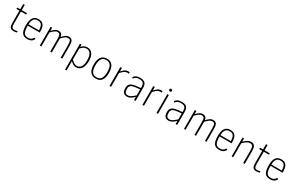

<svg xmlns="http://www.w3.org/2000/svg" viewBox="257 -2500 6938 4525"><g transform="rotate(30 3726.0 -237.0)"><path d="M323.2 -2Q306.2 4.9 283.9 10Q261.7 15.1 236.8 15.1Q199.2 15.1 175 6.3Q150.9 -2.4 137 -22.2Q123 -42 117.4 -74.5Q111.8 -106.9 111.8 -154.8V-474.1H30.8V-512.2H111.8V-654.8H153.8V-512.2H294.9V-474.1H153.8V-153.8Q153.8 -113.3 157.7 -87.4Q161.6 -61.5 171.4 -46.9Q181.2 -32.2 197.3 -26.6Q213.4 -21 237.8 -21Q246.6 -21 256.8 -22.2Q267.1 -23.4 277.1 -25.6Q287.1 -27.8 296.4 -30.5Q305.7 -33.2 313 -36.1Z M459 -266.1Q459 -197.3 466.6 -150.1Q474.1 -103 491 -74.5Q507.8 -45.9 535.4 -33.4Q563 -21 603 -21Q626.5 -21 645.8 -24.9Q665 -28.8 681.9 -38.1Q698.7 -47.4 713.4 -62.7Q728 -78.1 742.2 -101.1L774.4 -79.1Q761.2 -57.1 745.8 -39.8Q730.5 -22.5 710.2 -10.3Q689.9 2 663.8 8.5Q637.7 15.1 603 15.1Q555.2 15.1 519.8 1Q484.4 -13.2 461.2 -44.9Q438 -76.7 426.5 -127.7Q415 -178.7 415 -252Q415 -320.8 426 -372.6Q437 -424.3 460.4 -458.5Q483.9 -492.7 520.5 -509.8Q557.1 -526.9 608.4 -526.9Q699.2 -526.9 742.2 -469.7Q785.2 -412.6 785.2 -300.8V-266.1ZM743.2 -301.8Q742.2 -354.5 733.4 -390.6Q724.6 -426.8 707.8 -449Q690.9 -471.2 666 -481.2Q641.1 -491.2 608.4 -491.2Q570.3 -491.2 543 -480Q515.6 -468.8 497.8 -445.6Q480 -422.4 470.5 -386.7Q460.9 -351.1 459 -301.8Z M1509.3 0V-328.1Q1509.3 -380.9 1504.6 -412.6Q1500 -444.3 1490.5 -461.2Q1481 -478 1466.6 -483.4Q1452.1 -488.8 1432.1 -488.8Q1410.2 -488.8 1391.6 -482.4Q1373 -476.1 1354.2 -462.9Q1335.4 -449.7 1314.2 -429.4Q1293 -409.2 1266.1 -381.8V0H1224.1V-335Q1224.1 -383.8 1219.5 -413.8Q1214.8 -443.8 1204.8 -460.4Q1194.8 -477.1 1179.4 -482.9Q1164.1 -488.8 1142.1 -488.8Q1123 -488.8 1104 -480.7Q1085 -472.7 1065.2 -458.5Q1045.4 -444.3 1024.7 -424.8Q1003.9 -405.3 981.4 -381.8V0H939.5V-512.2H981.4V-425.8Q1025.9 -473.1 1066.2 -500Q1106.4 -526.9 1146 -526.9Q1197.3 -526.9 1226.6 -501.7Q1255.9 -476.6 1263.2 -420.9Q1286.6 -447.3 1306.9 -467Q1327.1 -486.8 1347.2 -500.2Q1367.2 -513.7 1388.2 -520.3Q1409.2 -526.9 1434.1 -526.9Q1472.2 -526.9 1495.1 -512.9Q1518.1 -499 1530.5 -474.4Q1543 -449.7 1547.1 -415.8Q1551.3 -381.8 1551.3 -341.8V0Z M2125 -259.8Q2125 -192.4 2112.1 -141.1Q2099.1 -89.8 2074.2 -54.9Q2049.3 -20 2012.9 -2.4Q1976.6 15.1 1929.2 15.1Q1894 15.1 1855 -4.2Q1815.9 -23.4 1779.3 -61V192.9H1737.3V-512.2H1779.3V-451.2Q1811 -485.8 1850.6 -506.3Q1890.1 -526.9 1933.1 -526.9Q1986.8 -526.9 2023.4 -505.1Q2060.1 -483.4 2082.8 -446.8Q2105.5 -410.2 2115.2 -361.8Q2125 -313.5 2125 -259.8ZM2081.1 -257.8Q2081.1 -317.4 2070.6 -361.3Q2060.1 -405.3 2040.8 -434.1Q2021.5 -462.9 1993.4 -477.1Q1965.3 -491.2 1930.2 -491.2Q1891.6 -491.2 1855 -469.7Q1818.4 -448.2 1779.3 -405.8V-106Q1819.8 -64.5 1857.9 -42.7Q1896 -21 1929.2 -21Q1961.9 -21 1989.7 -34.4Q2017.6 -47.9 2037.8 -76.4Q2058.1 -105 2069.6 -149.9Q2081.1 -194.8 2081.1 -257.8Z M2673.8 -254.9Q2673.8 -193.8 2662.8 -144.3Q2651.9 -94.7 2627.4 -59.1Q2603 -23.4 2564 -4.2Q2524.9 15.1 2468.8 15.1Q2413.1 15.1 2373.8 -4.2Q2334.5 -23.4 2309.8 -58.8Q2285.2 -94.2 2273.9 -144Q2262.7 -193.8 2262.7 -254.9Q2262.7 -313 2273.7 -362.8Q2284.7 -412.6 2309.1 -449Q2333.5 -485.4 2372.8 -506.1Q2412.1 -526.9 2468.8 -526.9Q2522.9 -526.9 2561.8 -508.1Q2600.6 -489.3 2625.5 -453.9Q2650.4 -418.5 2662.1 -368.2Q2673.8 -317.9 2673.8 -254.9ZM2629.9 -254.9Q2629.9 -374 2591.8 -432.6Q2553.7 -491.2 2468.8 -491.2Q2425.3 -491.2 2394.5 -475.8Q2363.8 -460.4 2344.2 -430.4Q2324.7 -400.4 2315.7 -356.4Q2306.6 -312.5 2306.6 -254.9Q2306.6 -136.7 2345.7 -78.9Q2384.8 -21 2468.8 -21Q2550.3 -21 2590.1 -78.1Q2629.9 -135.3 2629.9 -254.9Z M3082.5 -472.2Q3072.3 -476.6 3064.9 -478.3Q3057.6 -480 3047.9 -480Q3027.3 -480 3010.3 -475.3Q2993.2 -470.7 2974.6 -459Q2956.1 -447.3 2933.6 -426.8Q2911.1 -406.2 2879.9 -375V0H2837.9V-512.2H2879.9V-418.9Q2906.2 -445.8 2927.7 -464.8Q2949.2 -483.9 2968.8 -496.1Q2988.3 -508.3 3007.3 -514.2Q3026.4 -520 3047.9 -520Q3060.5 -520 3071.5 -517.6Q3082.5 -515.1 3093.8 -509.8Z M3504.4 0V-85Q3480.5 -63 3458.5 -44.7Q3436.5 -26.4 3414.6 -13.2Q3392.6 0 3369.1 7.6Q3345.7 15.1 3318.8 15.1Q3282.7 15.1 3257.3 4.6Q3231.9 -5.9 3215.8 -26.1Q3199.7 -46.4 3192.1 -76.2Q3184.6 -106 3184.6 -144Q3184.6 -177.2 3192.4 -205.8Q3200.2 -234.4 3223.4 -256.3Q3246.6 -278.3 3288.8 -293.5Q3331.1 -308.6 3399.4 -314.9L3504.4 -325.2V-352.1Q3504.4 -387.2 3498 -413.3Q3491.7 -439.5 3475.8 -456.8Q3460 -474.1 3433.6 -482.7Q3407.2 -491.2 3367.7 -491.2Q3335.9 -491.2 3313.2 -485.8Q3290.5 -480.5 3274.4 -471.2Q3258.3 -461.9 3247.6 -449.5Q3236.8 -437 3228.5 -422.9L3197.8 -442.9Q3209.5 -462.4 3224.4 -478Q3239.3 -493.7 3259.3 -504.4Q3279.3 -515.1 3305.9 -521Q3332.5 -526.9 3367.7 -526.9Q3417.5 -526.9 3451.7 -516.4Q3485.8 -505.9 3506.8 -483.9Q3527.8 -461.9 3537.1 -428.2Q3546.4 -394.5 3546.4 -348.1V0ZM3504.4 -289.1 3401.9 -278.8Q3348.1 -273.4 3314.5 -263.2Q3280.8 -252.9 3261.7 -236.8Q3242.7 -220.7 3235.6 -198.2Q3228.5 -175.8 3228.5 -146Q3228.5 -80.6 3250.2 -50.8Q3272 -21 3321.8 -21Q3338.9 -21 3355.2 -24.7Q3371.6 -28.3 3391.8 -39.8Q3412.1 -51.3 3439 -72Q3465.8 -92.8 3504.4 -127Z M3977.5 -472.2Q3967.3 -476.6 3960 -478.3Q3952.6 -480 3942.9 -480Q3922.4 -480 3905.3 -475.3Q3888.2 -470.7 3869.6 -459Q3851.1 -447.3 3828.6 -426.8Q3806.2 -406.2 3774.9 -375V0H3732.9V-512.2H3774.9V-418.9Q3801.3 -445.8 3822.8 -464.8Q3844.2 -483.9 3863.8 -496.1Q3883.3 -508.3 3902.3 -514.2Q3921.4 -520 3942.9 -520Q3955.6 -520 3966.6 -517.6Q3977.5 -515.1 3988.8 -509.8Z M4170.4 -631.8Q4170.4 -611.3 4162.4 -604.2Q4154.3 -597.2 4135.7 -597.2Q4115.7 -597.2 4108.2 -606.2Q4100.6 -615.2 4100.6 -631.8Q4100.6 -649.9 4108.6 -658.4Q4116.7 -667 4135.7 -667Q4155.3 -667 4162.8 -658.9Q4170.4 -650.9 4170.4 -631.8ZM4114.7 0V-512.2H4156.7V0Z M4636.2 0V-85Q4612.3 -63 4590.3 -44.7Q4568.4 -26.4 4546.4 -13.2Q4524.4 0 4501 7.6Q4477.5 15.1 4450.7 15.1Q4414.6 15.1 4389.2 4.6Q4363.8 -5.9 4347.7 -26.1Q4331.5 -46.4 4324 -76.2Q4316.4 -106 4316.4 -144Q4316.4 -177.2 4324.2 -205.8Q4332 -234.4 4355.2 -256.3Q4378.4 -278.3 4420.7 -293.5Q4462.9 -308.6 4531.2 -314.9L4636.2 -325.2V-352.1Q4636.2 -387.2 4629.9 -413.3Q4623.5 -439.5 4607.7 -456.8Q4591.8 -474.1 4565.4 -482.7Q4539.1 -491.2 4499.5 -491.2Q4467.8 -491.2 4445.1 -485.8Q4422.4 -480.5 4406.2 -471.2Q4390.1 -461.9 4379.4 -449.5Q4368.7 -437 4360.4 -422.9L4329.6 -442.9Q4341.3 -462.4 4356.2 -478Q4371.1 -493.7 4391.1 -504.4Q4411.1 -515.1 4437.7 -521Q4464.4 -526.9 4499.5 -526.9Q4549.3 -526.9 4583.5 -516.4Q4617.7 -505.9 4638.7 -483.9Q4659.7 -461.9 4668.9 -428.2Q4678.2 -394.5 4678.2 -348.1V0ZM4636.2 -289.1 4533.7 -278.8Q4480 -273.4 4446.3 -263.2Q4412.6 -252.9 4393.6 -236.8Q4374.5 -220.7 4367.4 -198.2Q4360.4 -175.8 4360.4 -146Q4360.4 -80.6 4382.1 -50.8Q4403.8 -21 4453.6 -21Q4470.7 -21 4487.1 -24.7Q4503.4 -28.3 4523.7 -39.8Q4543.9 -51.3 4570.8 -72Q4597.7 -92.8 4636.2 -127Z M5434.6 0V-328.1Q5434.6 -380.9 5429.9 -412.6Q5425.3 -444.3 5415.8 -461.2Q5406.2 -478 5391.8 -483.4Q5377.4 -488.8 5357.4 -488.8Q5335.4 -488.8 5316.9 -482.4Q5298.3 -476.1 5279.5 -462.9Q5260.7 -449.7 5239.5 -429.4Q5218.3 -409.2 5191.4 -381.8V0H5149.4V-335Q5149.4 -383.8 5144.8 -413.8Q5140.1 -443.8 5130.1 -460.4Q5120.1 -477.1 5104.7 -482.9Q5089.4 -488.8 5067.4 -488.8Q5048.3 -488.8 5029.3 -480.7Q5010.3 -472.7 4990.5 -458.5Q4970.7 -444.3 4950 -424.8Q4929.2 -405.3 4906.7 -381.8V0H4864.7V-512.2H4906.7V-425.8Q4951.2 -473.1 4991.5 -500Q5031.7 -526.9 5071.3 -526.9Q5122.6 -526.9 5151.9 -501.7Q5181.2 -476.6 5188.5 -420.9Q5211.9 -447.3 5232.2 -467Q5252.4 -486.8 5272.5 -500.2Q5292.5 -513.7 5313.5 -520.3Q5334.5 -526.9 5359.4 -526.9Q5397.5 -526.9 5420.4 -512.9Q5443.4 -499 5455.8 -474.4Q5468.3 -449.7 5472.4 -415.8Q5476.6 -381.8 5476.6 -341.8V0Z M5680.2 -266.1Q5680.2 -197.3 5687.7 -150.1Q5695.3 -103 5712.2 -74.5Q5729 -45.9 5756.6 -33.4Q5784.2 -21 5824.2 -21Q5847.7 -21 5866.9 -24.9Q5886.2 -28.8 5903.1 -38.1Q5919.9 -47.4 5934.6 -62.7Q5949.2 -78.1 5963.4 -101.1L5995.6 -79.1Q5982.4 -57.1 5967 -39.8Q5951.7 -22.5 5931.4 -10.3Q5911.1 2 5885 8.5Q5858.9 15.1 5824.2 15.1Q5776.4 15.1 5741 1Q5705.6 -13.2 5682.4 -44.9Q5659.2 -76.7 5647.7 -127.7Q5636.2 -178.7 5636.2 -252Q5636.2 -320.8 5647.2 -372.6Q5658.2 -424.3 5681.6 -458.5Q5705.1 -492.7 5741.7 -509.8Q5778.3 -526.9 5829.6 -526.9Q5920.4 -526.9 5963.4 -469.7Q6006.3 -412.6 6006.3 -300.8V-266.1ZM5964.4 -301.8Q5963.4 -354.5 5954.6 -390.6Q5945.8 -426.8 5929 -449Q5912.1 -471.2 5887.2 -481.2Q5862.3 -491.2 5829.6 -491.2Q5791.5 -491.2 5764.2 -480Q5736.8 -468.8 5719 -445.6Q5701.2 -422.4 5691.7 -386.7Q5682.1 -351.1 5680.2 -301.8Z M6474.6 0V-335Q6474.6 -382.3 6469.2 -412.4Q6463.9 -442.4 6452.6 -459.5Q6441.4 -476.6 6424.1 -482.7Q6406.7 -488.8 6383.3 -488.8Q6346.7 -488.8 6301.8 -462.6Q6256.8 -436.5 6202.6 -381.8V0H6160.6V-512.2H6202.6V-425.8Q6229 -450.7 6252.9 -469.5Q6276.9 -488.3 6299.1 -501.2Q6321.3 -514.2 6343 -520.5Q6364.7 -526.9 6387.2 -526.9Q6426.8 -526.9 6451.9 -514.6Q6477.1 -502.4 6491.5 -478.8Q6505.9 -455.1 6511.2 -420.7Q6516.6 -386.2 6516.6 -341.8V0Z M6930.7 -2Q6913.6 4.9 6891.4 10Q6869.1 15.1 6844.2 15.1Q6806.6 15.1 6782.5 6.3Q6758.3 -2.4 6744.4 -22.2Q6730.5 -42 6724.9 -74.5Q6719.2 -106.9 6719.2 -154.8V-474.1H6638.2V-512.2H6719.2V-654.8H6761.2V-512.2H6902.3V-474.1H6761.2V-153.8Q6761.2 -113.3 6765.1 -87.4Q6769 -61.5 6778.8 -46.9Q6788.6 -32.2 6804.7 -26.6Q6820.8 -21 6845.2 -21Q6854 -21 6864.3 -22.2Q6874.5 -23.4 6884.5 -25.6Q6894.5 -27.8 6903.8 -30.5Q6913.1 -33.2 6920.4 -36.1Z M7066.4 -266.1Q7066.4 -197.3 7074 -150.1Q7081.5 -103 7098.4 -74.5Q7115.2 -45.9 7142.8 -33.4Q7170.4 -21 7210.4 -21Q7233.9 -21 7253.2 -24.9Q7272.5 -28.8 7289.3 -38.1Q7306.2 -47.4 7320.8 -62.7Q7335.4 -78.1 7349.6 -101.1L7381.8 -79.1Q7368.7 -57.1 7353.3 -39.8Q7337.9 -22.5 7317.6 -10.3Q7297.4 2 7271.2 8.5Q7245.1 15.1 7210.4 15.1Q7162.6 15.1 7127.2 1Q7091.8 -13.2 7068.6 -44.9Q7045.4 -76.7 7033.9 -127.7Q7022.5 -178.7 7022.5 -252Q7022.5 -320.8 7033.4 -372.6Q7044.4 -424.3 7067.9 -458.5Q7091.3 -492.7 7127.9 -509.8Q7164.6 -526.9 7215.8 -526.9Q7306.6 -526.9 7349.6 -469.7Q7392.6 -412.6 7392.6 -300.8V-266.1ZM7350.6 -301.8Q7349.6 -354.5 7340.8 -390.6Q7332 -426.8 7315.2 -449Q7298.3 -471.2 7273.4 -481.2Q7248.5 -491.2 7215.8 -491.2Q7177.7 -491.2 7150.4 -480Q7123 -468.8 7105.2 -445.6Q7087.4 -422.4 7077.9 -386.7Q7068.4 -351.1 7066.4 -301.8Z"/></g></svg>

Font: Clear Sans Thin
Style: Regular
Weight: 250
Foundry: Intel Corporation
Version: Version 1.00